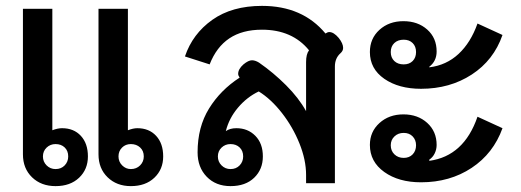

<svg xmlns="http://www.w3.org/2000/svg" viewBox="-20 -623 1771 653"><path d="M58 -98V-593H158V-180Q176 -187 191 -187Q231 -187 255 -161Q279 -135 279 -91Q279 -47 249 -18.5Q219 10 169 10Q120 10 89 -20Q58 -50 58 -98ZM315 -98V-593H415V-180Q433 -187 447 -187Q487 -187 511 -161Q535 -135 535 -91Q535 -47 505 -18.5Q475 10 425 10Q377 10 346 -20Q315 -50 315 -98ZM212 -91Q212 -110 200 -121.5Q188 -133 169 -133Q151 -133 138.5 -121Q126 -109 126 -91Q126 -73 138.5 -60.5Q151 -48 169 -48Q188 -48 200 -60.5Q212 -73 212 -91ZM469 -91Q469 -110 456.5 -121.5Q444 -133 425 -133Q407 -133 395 -121Q383 -109 383 -91Q383 -73 395.5 -60.5Q408 -48 425 -48Q444 -48 456.5 -60.5Q469 -73 469 -91Z M652 -105Q652 -191 691 -254Q730 -317 795 -359Q790 -366 790 -372Q790 -388 808 -404Q825 -418 837 -418Q848 -418 861 -410Q910 -376 953 -333Q996 -290 1021 -245V-412Q1021 -439 1031 -452Q974 -522 871 -522Q804 -522 760 -492.5Q716 -463 693 -404L609 -431Q635 -508 702 -555.5Q769 -603 871 -603Q1009 -603 1087 -509Q1094 -514 1100 -514Q1115 -514 1132 -494Q1147 -475 1147 -460Q1147 -450 1138 -442Q1119 -425 1119 -397V0H1021V-28Q1021 -79 998.5 -135Q976 -191 939 -238.5Q902 -286 860 -312Q820 -293 789.5 -257Q759 -221 748 -177Q762 -187 784 -187Q823 -187 848.5 -161Q874 -135 874 -91Q874 -47 844.5 -18.5Q815 10 764 10Q714 10 683 -22Q652 -54 652 -105ZM807 -91Q807 -110 795 -121.5Q783 -133 764 -133Q746 -133 733.5 -121Q721 -109 721 -91Q721 -73 733.5 -60.5Q746 -48 764 -48Q783 -48 795 -60.5Q807 -73 807 -91Z M1238 -446Q1238 -492 1270.5 -521.5Q1303 -551 1352 -551Q1401 -551 1433 -522.5Q1465 -494 1465 -448Q1465 -415 1440 -396V-394Q1498 -401 1539.5 -439.5Q1581 -478 1604 -543L1689 -504Q1659 -418 1584.5 -369.5Q1510 -321 1412 -321Q1336 -321 1287 -355Q1238 -389 1238 -446ZM1395 -446Q1395 -465 1383.5 -476.5Q1372 -488 1353 -488Q1333 -488 1321 -476.5Q1309 -465 1309 -446Q1309 -427 1321 -415.5Q1333 -404 1353 -404Q1372 -404 1383.5 -415.5Q1395 -427 1395 -446ZM1238 -130Q1238 -175 1270.5 -204.5Q1303 -234 1352 -234Q1401 -234 1433 -205Q1465 -176 1465 -130Q1465 -115 1458.5 -101.5Q1452 -88 1440 -80V-76Q1558 -92 1604 -226L1689 -187Q1658 -101 1584 -52Q1510 -3 1412 -3Q1336 -3 1287 -38Q1238 -73 1238 -130ZM1395 -129Q1395 -147 1383.5 -159Q1372 -171 1353 -171Q1334 -171 1321.5 -159Q1309 -147 1309 -129Q1309 -110 1321.5 -98Q1334 -86 1353 -86Q1372 -86 1383.5 -98Q1395 -110 1395 -129Z"/></svg>

Font: Niramit Medium
Style: Regular
Weight: 500
Designer: Katatrad Aksorn Co.,Ltd.
Foundry: Cadson Demak Co.,Ltd.
Version: Version 1.000; ttfautohint (v1.6)